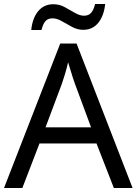

<svg xmlns="http://www.w3.org/2000/svg" viewBox="-20 -933 679 953"><path d="M545 0 459 -221H176L91 0H0L279 -717H360L638 0ZM352 -517Q349 -525 342 -546Q335 -567 328.5 -589.5Q322 -612 318 -624Q311 -593 302 -563.5Q293 -534 287 -517L206 -301H432ZM135 -784Q141 -843 169.5 -877.5Q198 -912 245 -912Q275 -912 301.5 -897.5Q328 -883 352 -869Q376 -855 397 -855Q420 -855 432.5 -869.5Q445 -884 452 -913H502Q496 -855 468 -820Q440 -785 393 -785Q365 -785 338.5 -799Q312 -813 287.5 -827.5Q263 -842 241 -842Q217 -842 205 -827.5Q193 -813 186 -784Z"/></svg>

Font: Noto Sans Tifinagh Ghat
Style: Regular
Weight: 400
Designer: JamraPatel
Foundry: JamraPatel LLC
Version: Version 2.006; ttfautohint (v1.8.4.7-5d5b)